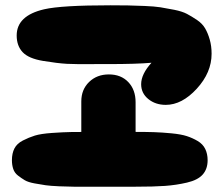

<svg xmlns="http://www.w3.org/2000/svg" viewBox="-20 -715 844 725"><path d="M606 -319Q667 -319 723 -380Q779 -441 779 -512Q779 -541 772 -565.5Q765 -590 754.5 -608Q744 -626 724 -639.5Q704 -653 686 -662.5Q668 -672 638 -678Q608 -684 585.5 -687.5Q563 -691 525.5 -692.5Q488 -694 463.5 -694.5Q439 -695 397 -695Q212 -695 147 -680Q43 -656 43 -581Q43 -542 65.5 -518Q88 -494 142.5 -485Q197 -476 232.5 -474Q268 -472 347 -473Q376 -473 390 -473Q495 -473 552 -478Q513 -435 513 -397Q513 -363 540 -341Q567 -319 606 -319ZM325 -10H492Q561 -10 603 -13Q645 -16 686 -25.5Q727 -35 745.5 -56Q764 -77 764 -110Q764 -134 755 -152.5Q746 -171 726.5 -182.5Q707 -194 685.5 -201Q664 -208 628 -211.5Q592 -215 561 -216Q530 -217 482 -217H338Q281 -217 250 -216.5Q219 -216 176.5 -213Q134 -210 111.5 -203Q89 -196 66.5 -184.5Q44 -173 34.5 -154.5Q25 -136 25 -110Q25 -92 30 -77Q35 -62 48 -52Q61 -42 73.5 -34.5Q86 -27 110.5 -22.5Q135 -18 152.5 -15.5Q170 -13 204 -11.5Q238 -10 258.5 -10Q279 -10 320 -10Q323 -10 325 -10ZM386 -79Q429 -79 460.5 -93Q492 -107 492 -132V-329Q492 -376 464.5 -405Q437 -434 391 -434Q346 -434 316.5 -405.5Q287 -377 287 -332V-128Q287 -105 316.5 -92Q346 -79 386 -79Z"/></svg>

Font: Cherry Bomb
Style: Regular
Weight: 400
Designer: satsuyako
Foundry: satsuyako
Version: Version 4.0